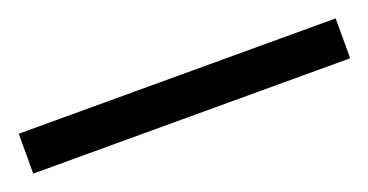

<svg xmlns="http://www.w3.org/2000/svg" viewBox="-27 -923 512 267"><g transform="rotate(-20 229.5 -789.5)"><path d="M-5 -760V-819H464V-760Z"/></g></svg>

Font: Noto Serif Ethiopic Black
Style: Regular
Weight: 900
Designer: Monotype Design Team
Foundry: Monotype Imaging Inc.
Version: Version 2.102; ttfautohint (v1.8.4.7-5d5b)